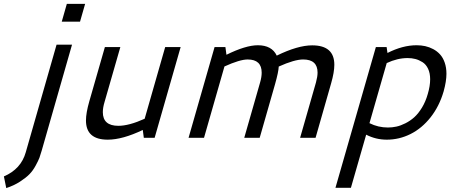

<svg xmlns="http://www.w3.org/2000/svg" viewBox="-69 -714 2333 995"><path d="M277.3 -693.8H372.1L345.7 -601.6H251ZM224.1 -482.4H304.2L147 66.9Q140.6 89.4 135.3 103.8Q129.9 118.2 115.7 144.3Q101.6 170.4 83.7 188.7Q65.9 207 34.7 227.3Q3.4 247.6 -36.6 260.7L-48.8 200.2Q40 162.1 64.5 75.2Z M787.1 -470.2H867.2L732.4 0H676.3L670.9 -40.5Q565.9 9.8 489.3 9.8Q376.5 9.8 376.5 -89.8Q376.5 -128.9 394 -189.5L474.6 -470.2H554.7L472.7 -185.1Q463.9 -156.2 463.9 -132.8Q463.9 -62 544.4 -62Q599.6 -62 680.7 -98.6Z M1214.4 -405.8Q1173.8 -405.8 1094.2 -369.6L988.3 0H908.2L1043 -470.2H1099.1L1104.5 -430.2Q1204.6 -479.5 1267.1 -479.5Q1339.8 -479.5 1365.2 -425.8Q1474.1 -479 1548.8 -479Q1663.6 -479 1663.6 -378.4Q1663.6 -339.8 1647 -282.2L1566.4 0H1486.3L1568.4 -286.6Q1576.7 -316.9 1576.7 -337.9Q1576.7 -405.8 1502 -405.8Q1457 -405.8 1375.5 -369.1Q1374.5 -341.8 1356.4 -277.8L1276.9 0H1196.8L1279.3 -288.1Q1287.1 -315.4 1287.1 -337.4Q1287.1 -405.8 1214.4 -405.8Z M2089.8 -479.5Q2113.3 -479.5 2134.5 -474.9Q2155.8 -470.2 2176 -459.5Q2196.3 -448.7 2211.4 -432.1Q2226.6 -415.5 2235.6 -389.6Q2244.6 -363.8 2244.6 -331.5Q2244.6 -293 2230 -240.2Q2207.5 -163.1 2162.4 -106Q2117.2 -48.8 2058.6 -19.5Q2000 9.8 1935.5 9.8Q1878.4 9.8 1828.6 -16.1L1749.5 259.3H1669.4L1878.9 -470.2H1934.6L1939 -439.5Q2017.6 -479.5 2089.8 -479.5ZM2043.5 -413.1Q1990.7 -413.1 1935.1 -387.2L1845.7 -75.7Q1890.6 -53.2 1941.4 -53.2Q1963.4 -53.2 1985.1 -57.9Q2006.8 -62.5 2031.7 -75Q2056.6 -87.4 2077.9 -106.4Q2099.1 -125.5 2117.9 -156.5Q2136.7 -187.5 2147.9 -227.1Q2160.2 -268.6 2160.2 -303.2Q2160.2 -335 2149.4 -357.7Q2138.7 -380.4 2120.6 -391.8Q2102.5 -403.3 2083.7 -408.2Q2064.9 -413.1 2043.5 -413.1Z"/></svg>

Font: Cantarell
Style: Italic
Weight: 400
Italic angle: -16°
Designer: Dave Crossland
Version: Version 1.004